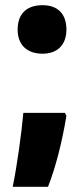

<svg xmlns="http://www.w3.org/2000/svg" viewBox="-20 -581 325 740"><path d="M48 -467C48 -406 86 -374 144 -374C199 -374 236 -406 236 -467C236 -529 201 -561 144 -561C84 -561 48 -529 48 -467ZM230 -146H70C63 -68 46 56 29 139H165C194 66 220 -36 236 -135Z"/></svg>

Font: Noto Sans Khmer Condensed Black
Style: Regular
Weight: 900
Width: 3
Designer: Danh Hong and the Monotype Design Team
Foundry: Monotype Imaging Inc.
Version: Version 2.004